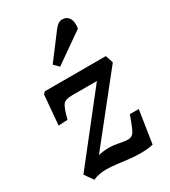

<svg xmlns="http://www.w3.org/2000/svg" viewBox="-193 -879 867 981"><g transform="rotate(-30 240.0 -388.5)"><path d="M289.1 -755.9Q301.8 -771.5 312 -778.3Q322.3 -785.2 335.9 -785.2Q361.8 -785.2 375 -763.9Q388.2 -742.7 381.8 -704.1L206.1 -581.1L178.2 -608.9ZM75.2 -511.2H435.1L450.2 -465.8L151.9 -90.8Q183.6 -98.1 215.8 -98.1Q238.3 -98.1 271 -91.6Q303.7 -85 318.8 -85Q343.8 -85 355.2 -102.1Q366.7 -119.1 388.7 -180.7Q391.6 -188.5 393.1 -192.9H445.8L416 0Q384.8 7.3 346.2 7.6Q307.6 7.8 277.1 3.9Q246.6 0 209 -4.4Q171.4 -8.8 147.9 -8.8Q102.5 -8.8 68.8 6.8L33.2 -43.9L332 -423.8H186Q146.5 -423.8 132.8 -407.5Q119.1 -391.1 103 -327.1L48.8 -324.2L64 -500Z"/></g></svg>

Font: Literata Book SemiBold
Style: Italic
Weight: 600
Italic angle: -3°
Designer: Latin by Veronika Burian and Jose Scaglione. Greek by Irene Vlachou. Cyrillic by Vera Evstafieva
Foundry: TypeTogether
Version: Version 1.003;PS 001.003;hotconv 1.0.88;makeotf.lib2.5.64775